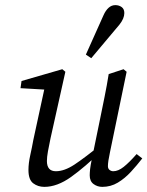

<svg xmlns="http://www.w3.org/2000/svg" viewBox="-20 -718 575 749"><path d="M153 11Q128 11 109.5 -3Q91 -17 91 -55Q91 -81 98 -112.5Q105 -144 110 -172L157 -389L163 -368L60 -374L64 -402L223 -448L235 -438L177 -178Q171 -150 167 -127.5Q163 -105 163 -90Q163 -50 198 -50Q231 -50 270.5 -76Q310 -102 379 -158V-132Q311 -66 257 -27.5Q203 11 153 11ZM379 11Q360 11 345 0Q330 -11 330 -34Q330 -44 331.5 -58.5Q333 -73 339 -101L370 -252Q379 -296 388 -340.5Q397 -385 404 -429L462 -448L474 -438L409 -124Q401 -87 401 -70Q401 -60 407.5 -55Q414 -50 422 -50Q441 -50 462.5 -67Q484 -84 513 -117L535 -100Q514 -73 490.5 -47.5Q467 -22 439.5 -5.5Q412 11 379 11ZM315 -505Q332 -543 349.5 -582Q367 -621 384 -659Q392 -677 403.5 -687.5Q415 -698 430 -698Q444 -698 454.5 -690.5Q465 -683 465 -667Q465 -646 446 -622Q418 -589 391 -556.5Q364 -524 336 -491Z"/></svg>

Font: Lisu Bosa ExtraLight
Style: Italic
Weight: 200
Italic angle: -19°
Designer: David Morse, Annie Olsen, Victor Gaultney, Frank Grießhammer (Latin)
Foundry: SIL International
Version: Version 2.000